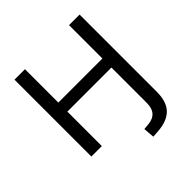

<svg xmlns="http://www.w3.org/2000/svg" viewBox="-231 -879 1245 1245"><g transform="rotate(-45 391.5 -256.0)"><path d="M468 193 462 117 505 113Q549 108 571 82.5Q593 57 593 9V-316H189V0H93V-705H189V-399H593V-705H690V2Q690 47 679.5 81Q669 115 647 138Q625 161 591.5 174Q558 187 511 190Z"/></g></svg>

Font: Nunito Sans 10pt Medium
Style: Regular
Weight: 500
Designer: Vernon Adams
Foundry: Vernon Adams
Version: Version 3.101;gftools[0.9.27]